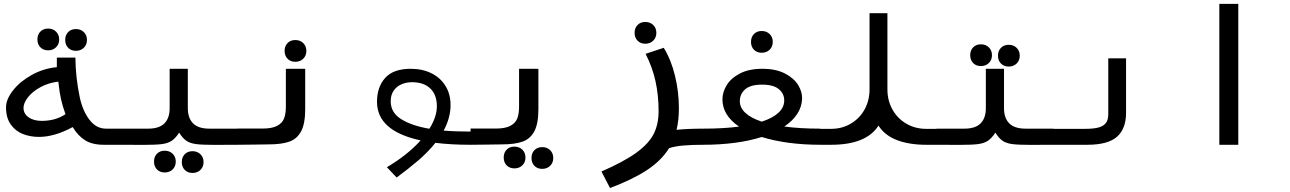

<svg xmlns="http://www.w3.org/2000/svg" viewBox="-20 -745 6640 988"><path d="M354 -91Q260.5 -40.5 180.5 -40.5Q136.5 -40.5 98.2 -55.2Q60 -70 35.5 -104.2Q11 -138.5 11 -193Q11 -233.5 46.5 -279.2Q82 -325 142.2 -358.8Q202.5 -392.5 272.5 -399.5V-448.5H368Q369 -346.5 390.5 -244Q405.5 -174.5 440.2 -128.8Q475 -83 525.5 -83H602V0H514Q454.5 0 417.8 -23.2Q381 -46.5 354 -91ZM194.5 -123Q265.5 -123 317 -157.5Q302 -198.5 294 -234.5Q287 -263.5 280 -325Q229.5 -319 188.2 -296.5Q147 -274 124 -244.5Q101 -215 101 -189.5Q101 -160 127 -141.5Q153 -123 194.5 -123ZM172.5 -542Q172.5 -567 187.8 -582.5Q203 -598 227.5 -598Q252.5 -598 268.5 -582.2Q284.5 -566.5 284.5 -542Q284.5 -517.5 268.5 -501.8Q252.5 -486 227.5 -486Q203 -486 187.8 -501.5Q172.5 -517 172.5 -542ZM315.5 -539.5Q315.5 -564.5 330.8 -580Q346 -595.5 370.5 -595.5Q395.5 -595.5 411.5 -579.8Q427.5 -564 427.5 -539.5Q427.5 -515 411.5 -499.2Q395.5 -483.5 370.5 -483.5Q346 -483.5 330.8 -499Q315.5 -514.5 315.5 -539.5Z M772.5 86.5Q772.5 61.5 787.8 46Q803 30.5 827.5 30.5Q852.5 30.5 868.5 46.2Q884.5 62 884.5 86.5Q884.5 111 868.5 126.8Q852.5 142.5 827.5 142.5Q803 142.5 787.8 127Q772.5 111.5 772.5 86.5ZM915.5 89Q915.5 64 930.8 48.5Q946 33 970.5 33Q995.5 33 1011.5 48.8Q1027.5 64.5 1027.5 89Q1027.5 113.5 1011.5 129.2Q995.5 145 970.5 145Q946 145 930.8 129.5Q915.5 114 915.5 89ZM853 -188V-391H946.5V-188Q946.5 -137.5 973.5 -110.2Q1000.5 -83 1057.5 -83H1201.5V0L1083 0.5Q1020 0.5 989.2 -3.5Q958.5 -7.5 939.2 -20.5Q920 -33.5 902 -62.5Q883 -33.5 863.5 -20.5Q844 -7.5 812.8 -3.5Q781.5 0.5 718 0.5L598.5 0V-83H742.5Q799.5 -83 826.2 -110.2Q853 -137.5 853 -188Z M1201.5 -83.5H1331.5Q1380 -83.5 1406.2 -97.5Q1432.5 -111.5 1441.8 -135.5Q1451 -159.5 1451 -196V-391H1550.5V-183.5Q1550.5 -108.5 1529.5 -69.2Q1508.5 -30 1468.5 -16Q1428.5 -2 1362.5 -2L1293.5 -1L1201.5 0ZM1444.5 -483Q1444.5 -508 1459.8 -523.5Q1475 -539 1499.5 -539Q1524.5 -539 1540.5 -523.2Q1556.5 -507.5 1556.5 -483Q1556.5 -458.5 1540.5 -442.8Q1524.5 -427 1499.5 -427Q1475 -427 1459.8 -442.5Q1444.5 -458 1444.5 -483Z M2144.5 -22.5Q1920 -71 1920 -221Q1920 -297 1962 -344Q2004 -391 2093.5 -391Q2154 -391 2200.5 -367.8Q2247 -344.5 2272.8 -302.2Q2298.5 -260 2298.5 -204.5Q2298.5 -139 2263 -73Q2322 -68 2401.5 -68V0Q2302 0 2220.5 -10Q2182.5 37.5 2133 80Q2083.5 122.5 2021 168.5L1971 115.5Q2077 52.5 2144.5 -22.5ZM2189.5 -82.5Q2228 -143.5 2228 -198Q2228 -257.5 2194.2 -289.8Q2160.5 -322 2100 -322Q2071 -322 2046 -311.2Q2021 -300.5 2005.8 -278.5Q1990.5 -256.5 1990.5 -224Q1990.5 -165 2045.5 -131.2Q2100.5 -97.5 2189.5 -82.5Z M2401.5 -83.5H2531.5Q2580 -83.5 2606.2 -97.5Q2632.5 -111.5 2641.8 -135.5Q2651 -159.5 2651 -196V-391H2750.5V-183.5Q2750.5 -108.5 2729.5 -69.2Q2708.5 -30 2668.5 -16Q2628.5 -2 2562.5 -2L2493.5 -1L2401.5 0ZM2572 65.5Q2572 40.5 2587.2 25Q2602.5 9.5 2627 9.5Q2652 9.5 2668 25.2Q2684 41 2684 65.5Q2684 90 2668 105.8Q2652 121.5 2627 121.5Q2602.5 121.5 2587.2 106Q2572 90.5 2572 65.5ZM2715 68Q2715 43 2730.2 27.5Q2745.5 12 2770 12Q2795 12 2811 27.8Q2827 43.5 2827 68Q2827 92.5 2811 108.2Q2795 124 2770 124Q2745.5 124 2730.2 108.5Q2715 93 2715 68Z M3369 -172.5Q3369 -256 3352.8 -328.5Q3336.5 -401 3302 -468L3395.5 -499Q3433.5 -437.5 3453.5 -355Q3473.5 -272.5 3473.5 -187.5Q3473.5 -126.5 3461.5 -77Q3519 -83 3601.5 -83V0Q3540 0 3496.5 3.8Q3453 7.5 3423 17.5Q3383 81.5 3309.5 130Q3236 178.5 3119 222.5L3075 137.5Q3192 86.5 3255.5 40Q3319 -6.5 3344 -56.2Q3369 -106 3369 -172.5ZM3245.5 -576Q3245.5 -601 3260.8 -616.5Q3276 -632 3300.5 -632Q3325.5 -632 3341.5 -616.2Q3357.5 -600.5 3357.5 -576Q3357.5 -551.5 3341.5 -535.8Q3325.5 -520 3300.5 -520Q3276 -520 3260.8 -535.5Q3245.5 -551 3245.5 -576Z M3783 -93.5Q3697.5 -152 3697.5 -233.5Q3697.5 -270.5 3719.5 -306.8Q3741.5 -343 3787.8 -367Q3834 -391 3903 -391Q3972 -391 4018.8 -367Q4065.5 -343 4087.2 -307.2Q4109 -271.5 4107.5 -236Q4105.5 -194 4082 -158.2Q4058.5 -122.5 4016 -94Q4095 -83 4201.5 -83V0Q4116 0 4039.2 -10.2Q3962.5 -20.5 3899.5 -40Q3837 -20 3760.2 -10Q3683.5 0 3598.5 0V-83Q3703 -83 3783 -93.5ZM3900 -119Q3956.5 -137.5 3986 -165Q4015.5 -192.5 4015.5 -228.5Q4015.5 -263 3987.8 -286.2Q3960 -309.5 3901.5 -309.5Q3841.5 -309.5 3814.2 -285.2Q3787 -261 3787 -224.5Q3787 -190.5 3816 -163.8Q3845 -137 3900 -119ZM3844.5 -529.5Q3844.5 -554.5 3859.8 -570Q3875 -585.5 3899.5 -585.5Q3924.5 -585.5 3940.5 -569.8Q3956.5 -554 3956.5 -529.5Q3956.5 -505 3940.5 -489.2Q3924.5 -473.5 3899.5 -473.5Q3875 -473.5 3859.8 -489Q3844.5 -504.5 3844.5 -529.5Z M4197.5 -82H4257Q4312 -82 4357.2 -108.2Q4402.5 -134.5 4428.5 -180.8Q4454.5 -227 4454.5 -285V-677H4546.5V-285Q4546.5 -227 4572.8 -180.8Q4599 -134.5 4644.5 -108.2Q4690 -82 4745.5 -82H4802V0H4745.5Q4659 0 4596.2 -23.8Q4533.5 -47.5 4500.5 -98.5Q4437.5 0 4257 0H4197.5Z M4972.5 -461Q4972.5 -486 4987.8 -501.5Q5003 -517 5027.5 -517Q5052.5 -517 5068.5 -501.2Q5084.5 -485.5 5084.5 -461Q5084.5 -436.5 5068.5 -420.8Q5052.5 -405 5027.5 -405Q5003 -405 4987.8 -420.5Q4972.5 -436 4972.5 -461ZM5115.5 -458.5Q5115.5 -483.5 5130.8 -499Q5146 -514.5 5170.5 -514.5Q5195.5 -514.5 5211.5 -498.8Q5227.5 -483 5227.5 -458.5Q5227.5 -434 5211.5 -418.2Q5195.5 -402.5 5170.5 -402.5Q5146 -402.5 5130.8 -418Q5115.5 -433.5 5115.5 -458.5ZM5053 -188V-391H5146.5V-188Q5146.5 -137.5 5173.5 -110.2Q5200.5 -83 5257.5 -83H5401.5V0L5283 0.5Q5220 0.5 5189.2 -3.5Q5158.5 -7.5 5139.2 -20.5Q5120 -33.5 5102 -62.5Q5083 -33.5 5063.5 -20.5Q5044 -7.5 5012.8 -3.5Q4981.5 0.5 4918 0.5L4798.5 0V-83H4942.5Q4999.5 -83 5026.2 -110.2Q5053 -137.5 5053 -188Z M5400 -82H5564Q5608 -82 5633.8 -89.2Q5659.5 -96.5 5671.2 -112.8Q5683 -129 5683 -157.5V-445H5774.5V-164.5Q5774.5 -82.5 5727.8 -41.2Q5681 0 5575.5 0H5400Z M6352 -725V0H6254.5V-725Z"/></svg>

Font: JuliaMono Medium
Style: Regular
Weight: 500
Monospace: yes
Designer: cormullion
Foundry: corm
Version: Version 0.054; ttfautohint (v1.8.4)